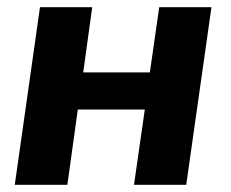

<svg xmlns="http://www.w3.org/2000/svg" viewBox="-20 -513 641 533"><path d="M567 -493 497 0H352L382 -209H196L167 0H21L91 -493H236L211 -312H396L422 -493Z"/></svg>

Font: Ezarion
Style: Bold Italic
Weight: 700
Italic angle: -8°
Designer: Natanael Gama
Version: Version 1.001;PS 001.001;hotconv 1.0.70;makeotf.lib2.5.58329